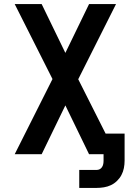

<svg xmlns="http://www.w3.org/2000/svg" viewBox="-20 -755 640 940"><path d="M368 165V77H453Q461 77 468 73.5Q475 70 479.5 63Q484 56 485.5 48Q487 40 487 32V0H416L300 -239L184 0H52L237 -368L52 -735H184L300 -496L416 -735H548L363 -367L497 -101H590V32Q590 50 586.5 68Q583 86 574.5 102Q566 118 552.5 131Q539 144 523 151.5Q507 159 489 162Q471 165 453 165Z"/></svg>

Font: Zed Sans Extended
Style: Bold
Weight: 700
Width: 7
Designer: Belleve Invis
Foundry: Belleve Invis
Version: Version 1.0.0; ttfautohint (v1.8.4)